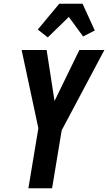

<svg xmlns="http://www.w3.org/2000/svg" viewBox="-20 -1001 575 1021"><path d="M131 0 184 -319 95 -735H228L270 -464L402 -735H535L308 -308L257 0ZM234 -802 181 -844 295 -981H419L484 -839L422 -807L346 -911Z"/></svg>

Font: Iosevka Extrabold
Style: Italic
Weight: 800
Italic angle: -9°
Monospace: yes
Designer: Belleve Invis
Foundry: Belleve Invis
Version: Version 32.5.0; ttfautohint (v1.8.4)